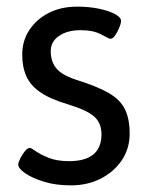

<svg xmlns="http://www.w3.org/2000/svg" viewBox="-20 -550 453 579"><path d="M213 -530Q247 -530 277 -524Q307 -518 326 -508Q345 -498 345 -487Q345 -479 339.5 -466Q334 -453 327 -443Q320 -433 313 -433Q309 -433 285.5 -446Q262 -459 222 -459Q184 -459 158.5 -442Q133 -425 133 -396Q133 -374 141 -357.5Q149 -341 166 -329.5Q183 -318 211 -309Q272 -290 307 -270Q342 -250 356.5 -221Q371 -192 371 -147Q371 -102 347.5 -67Q324 -32 284 -11.5Q244 9 194 9Q148 9 112.5 -2Q77 -13 56 -27.5Q35 -42 35 -54Q35 -60 41 -72Q47 -84 55 -94Q63 -104 70 -104Q74 -104 88 -94Q102 -84 127 -74Q152 -64 188 -64Q286 -64 286 -145Q286 -179 264 -198.5Q242 -218 186 -235Q132 -251 102 -271.5Q72 -292 59.5 -320Q47 -348 47 -385Q47 -427 68.5 -459.5Q90 -492 127 -511Q164 -530 213 -530Z"/></svg>

Font: Asap VF Beta
Style: Regular
Weight: 400
Designer: Pablo Cosgaya
Foundry: Pablo Cosgaya
Version: Version 1.007